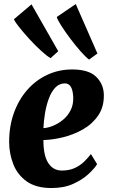

<svg xmlns="http://www.w3.org/2000/svg" viewBox="-20 -913 554 944"><path d="M457.5 -106Q444.5 -84.5 414.8 -57Q385 -29.5 339.8 -9Q294.5 11.5 233.5 11.5Q157 11.5 111.2 -21.2Q65.5 -54 45.5 -105.5Q25.5 -157 25 -212.5Q24.5 -290.5 47.8 -356Q71 -421.5 113 -469.8Q155 -518 211.8 -544.8Q268.5 -571.5 334.5 -571.5Q415.5 -571.5 452.2 -536Q489 -500.5 490.5 -448.5Q492 -388 463.2 -345.8Q434.5 -303.5 388.5 -277.2Q342.5 -251 290.5 -238.2Q238.5 -225.5 193.5 -224.5Q193 -149.5 217 -112Q241 -74.5 283.5 -74.5Q321.5 -74.5 348.8 -87.5Q376 -100.5 395 -119.5Q414 -138.5 427 -155.5ZM299.5 -503Q271 -503 251.5 -482Q232 -461 219.8 -427.5Q207.5 -394 201.2 -355.8Q195 -317.5 193.5 -283Q215 -284 240.8 -294.5Q266.5 -305 289.8 -324Q313 -343 327.2 -371Q341.5 -399 340 -435.5Q337 -503 299.5 -503ZM459 -650 418 -620Q401 -632.5 375.8 -661.2Q350.5 -690 325 -724Q299.5 -758 281 -787Q262.5 -816 259 -829.5L352.5 -893ZM266.5 -661 228.5 -627Q210.5 -637.5 182.2 -663.2Q154 -689 125.2 -720.2Q96.5 -751.5 75 -778.5Q53.5 -805.5 48.5 -818.5L135 -891.5Z"/></svg>

Font: Merriweather Black
Style: Italic
Weight: 900
Italic angle: -7.8°
Designer: Eben Sorkin
Foundry: Eben Sorkin
Version: Version 2.200;gftools[0.9.31]